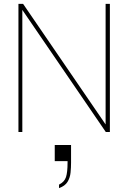

<svg xmlns="http://www.w3.org/2000/svg" viewBox="-20 -680 661 989"><path d="M75 0V-660H99L524 -39V-660H546V0H525L95 -629V0ZM284 289V271Q312 257 320 232Q328 207 328 158V150H262V67H346V158Q346 182 343.5 208.5Q341 235 328 256.5Q315 278 284 289Z"/></svg>

Font: Lil Grotesk Thin
Style: Regular
Weight: 100
Designer: Bastien Sozeau
Foundry: NBR — Bastien Sozeau
Version: Version 3.003; ttfautohint (v1.8.4.7-5d5b);gftools[0.9.33]